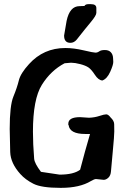

<svg xmlns="http://www.w3.org/2000/svg" viewBox="-20 -907 607 936"><path d="M423.8 -886.7Q449.7 -886.7 449.7 -867.7Q449.7 -867.7 449.7 -867.2V-844.2Q449.7 -831.5 422.1 -798.6Q394.5 -765.6 354 -713.9Q340.8 -698.2 323.2 -698.2Q292.5 -698.2 292.5 -733.4V-733.9Q297.9 -769 304.7 -805.2Q319.8 -877 367.7 -877Q367.7 -877 368.2 -877Q384.8 -877 391.6 -877.9Q396.5 -886.7 410.6 -886.7ZM485.4 -30.3 448.2 -34.2Q439.9 -34.2 423.3 -24.4Q368.7 8.8 277.8 8.8H274.4Q182.1 8.8 142.8 -11.2Q103.5 -31.2 79.1 -58.6Q31.7 -111.3 29.8 -165.5L27.3 -278.3Q27.3 -392.6 45.4 -436.5Q63.5 -480.5 71.8 -514.9Q80.1 -549.3 121.6 -594.7Q192.4 -672.9 298.3 -672.9Q339.8 -672.9 387.7 -661.6Q435.5 -650.4 445.3 -650.4Q455.1 -650.4 463.9 -656.7Q472.7 -663.1 490.2 -663.1H491.2Q510.3 -663.1 520.3 -652.3Q530.3 -641.6 531.2 -624.5L532.2 -605Q532.2 -590.3 517.1 -556.6Q502 -522.9 479 -514.6Q459.5 -516.1 442.4 -542.5Q425.3 -568.8 410.9 -578.4Q396.5 -587.9 370.8 -594.5Q345.2 -601.1 328.6 -601.1H324.2Q306.6 -600.1 294.9 -598.6Q227.5 -563 184.1 -493.4Q140.6 -423.8 140.6 -265.1Q140.6 -205.6 146.5 -133.3Q148.4 -110.4 179.7 -69.3L270.5 -55.7Q338.9 -55.7 370.6 -79.6Q393.6 -168 418.9 -253.9H395Q320.3 -253.9 314.5 -296.9L313 -298.3V-303.7Q313 -335.9 370.1 -335.9L414.1 -333Q441.4 -334 464.8 -341.8Q488.3 -349.6 498 -349.6Q507.8 -349.6 519.5 -334Q536.1 -318.4 536.6 -302.2Q537.1 -286.1 537.1 -265.9Q537.1 -245.6 529.8 -168.9Q522.5 -92.3 521 -71.8Q519.5 -51.3 508.3 -40.8Q497.1 -30.3 485.4 -30.3Z"/></svg>

Font: Drukaatie burti
Style: Demi
Weight: 600
Version: Version 0.14